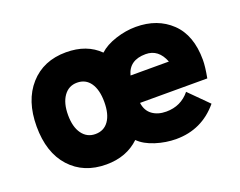

<svg xmlns="http://www.w3.org/2000/svg" viewBox="-90 -686 1078 861"><g transform="rotate(-20 449.0 -255.5)"><path d="M287 12Q179 12 114.5 -59Q50 -130 50 -255Q50 -378 114.5 -450.5Q179 -523 287 -523Q386 -523 445 -464Q474 -491 523 -507Q572 -523 620 -523Q723 -523 788 -461Q853 -399 853 -281Q853 -249 843 -196H522Q527 -158 553.5 -138.5Q580 -119 620 -119Q690 -119 733 -172L822 -83Q743 12 620 12Q571 12 522 -3.5Q473 -19 445 -47Q383 12 287 12ZM524 -326H707Q681 -393 620 -393Q541 -393 524 -326ZM287 -133Q328 -133 350.5 -165Q373 -197 373 -255Q373 -313 350.5 -345.5Q328 -378 287 -378Q247 -378 223.5 -345Q200 -312 200 -255Q200 -198 223.5 -165.5Q247 -133 287 -133Z"/></g></svg>

Font: Overpass Heavy
Style: Regular
Weight: 900
Designer: Delve Withrington, Thomas Jockin
Foundry: Delve Fonts
Version: Version 3.000;DELV;Overpass